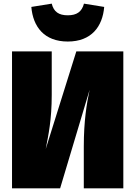

<svg xmlns="http://www.w3.org/2000/svg" viewBox="-20 -1034 743 1054"><path d="M352 -806C482 -806 543 -888 552 -996L441 -1014C429 -969 401 -950 352 -950C303 -950 275 -969 264 -1014L152 -996C161 -888 222 -806 352 -806ZM657 -752H399L231 -216C246 -294 264 -376 264 -513V-752H46V0H310L472 -541C456 -467 440 -369 440 -230V0H657Z"/></svg>

Font: Glow Sans SC Normal Heavy
Style: Regular
Weight: 900
Designer: Ryoko NISHIZUKA (kana, bopomofo & ideographs); Paul D. Hunt (Latin, Greek & Cyrillic); Sandoll Communications, Soo-young
Version: Version 0.93